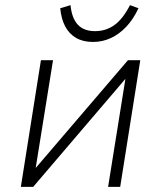

<svg xmlns="http://www.w3.org/2000/svg" viewBox="-20 -726 626 746"><path d="M61 0 139 -492H186L118 -69H115L477 -492H525L447 0H400L468 -424H471L109 0ZM341 -563Q303 -563 276 -578.5Q249 -594 233.5 -623Q218 -652 214 -694L254 -706Q259 -655 282.5 -630Q306 -605 349 -605Q392 -605 425 -629Q458 -653 485 -706L518 -694Q498 -651 470.5 -622Q443 -593 410.5 -578Q378 -563 341 -563Z"/></svg>

Font: Nunito Sans 7pt SemiCondensed ExtraLight
Style: Italic
Weight: 250
Width: 4
Italic angle: -9°
Designer: Vernon Adams
Foundry: Vernon Adams
Version: Version 3.101;gftools[0.9.27]